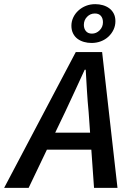

<svg xmlns="http://www.w3.org/2000/svg" viewBox="-53 -905 673 925"><path d="M261 -366 213 -266H381L374 -365Q369 -416 366 -466.5Q363 -517 360 -569H355Q331 -518 308.5 -468Q286 -418 261 -366ZM-33 0 312 -654H439L513 0H400L387 -184H173L85 0ZM388 -698Q369 -698 351.5 -703Q334 -708 320.5 -718Q307 -728 299 -744Q291 -760 291 -781Q291 -802 300 -821Q309 -840 325 -854.5Q341 -869 361.5 -877Q382 -885 406 -885Q425 -885 442.5 -880Q460 -875 473.5 -865Q487 -855 495 -839.5Q503 -824 503 -803Q503 -781 494 -762Q485 -743 469.5 -728.5Q454 -714 433 -706Q412 -698 388 -698ZM390 -743Q411 -743 427 -759Q443 -775 443 -798Q443 -817 433 -828.5Q423 -840 404 -840Q382 -840 366.5 -824Q351 -808 351 -785Q351 -767 361 -755Q371 -743 390 -743Z"/></svg>

Font: Source Code Pro Semibold
Style: Italic
Weight: 600
Italic angle: -11°
Monospace: yes
Designer: Paul D. Hunt, Teo Tuominen
Foundry: Adobe Systems Incorporated
Version: Version 1.050;PS 1.000;hotconv 16.6.51;makeotf.lib2.5.65220